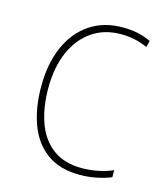

<svg xmlns="http://www.w3.org/2000/svg" viewBox="-88 -607 591 685"><g transform="rotate(15 207.0 -264.0)"><path d="M269 10Q195 10 147.5 -24.5Q100 -59 77.5 -120Q55 -181 55 -259Q55 -344 82.5 -406.5Q110 -469 161 -503.5Q212 -538 283 -538Q313 -538 338.5 -532.5Q364 -527 387 -516L381 -492Q357 -503 332.5 -508Q308 -513 283 -513Q221 -513 176 -482Q131 -451 106 -394.5Q81 -338 81 -260Q81 -190 100.5 -134.5Q120 -79 162 -47Q204 -15 270 -15Q300 -15 329.5 -21Q359 -27 384 -38V-12Q363 -3 332.5 3.5Q302 10 269 10Z"/></g></svg>

Font: Noto Sans Khmer SemiCondensed Thin
Style: Regular
Weight: 250
Width: 4
Designer: Danh Hong and the Monotype Design Team
Foundry: Monotype Imaging Inc.
Version: Version 2.004